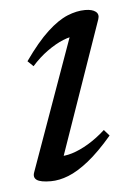

<svg xmlns="http://www.w3.org/2000/svg" viewBox="-41 -468 349 511"><g transform="rotate(-5 134.0 -213.0)"><path d="M32.5 -17.5 162.5 -380.5 177 -369.5Q161 -370 140.2 -361.5Q119.5 -353 97.5 -337.2Q75.5 -321.5 55.5 -299L40.5 -313.5Q75 -362.5 103.8 -389Q132.5 -415.5 157.5 -425.8Q182.5 -436 205 -436Q224 -436 233.2 -428.8Q242.5 -421.5 238 -408.5L108 -35.5L99.5 -54.5Q116 -52.5 137.2 -59Q158.5 -65.5 181.8 -79.5Q205 -93.5 227 -113.5L241 -97.5Q206 -56.5 176.5 -33Q147 -9.5 122.2 0.2Q97.5 10 75 10Q47.5 10 37.5 3Q27.5 -4 32.5 -17.5Z"/></g></svg>

Font: Newsreader 18pt
Style: Italic
Weight: 400
Italic angle: -17°
Version: Version 1.003